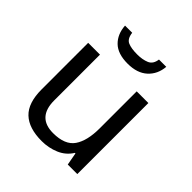

<svg xmlns="http://www.w3.org/2000/svg" viewBox="-203 -877 1024 1024"><g transform="rotate(45 309.0 -365.0)"><path d="M533 -536V0H461L448 -71H444Q418 -29 372 -9.5Q326 10 274 10Q177 10 128 -36.5Q79 -83 79 -185V-536H168V-191Q168 -63 287 -63Q376 -63 410.5 -113Q445 -163 445 -257V-536ZM464 -740Q459 -680 418.5 -643Q378 -606 306 -606Q232 -606 194.5 -642.5Q157 -679 153 -740H207Q212 -699 237 -688Q262 -677 308 -677Q347 -677 375.5 -689Q404 -701 409 -740Z"/></g></svg>

Font: Noto Sans Old Hungarian
Style: Regular
Weight: 400
Designer: Monotype Design Team
Foundry: Monotype Imaging Inc.
Version: Version 2.005; ttfautohint (v1.8.4.7-5d5b)